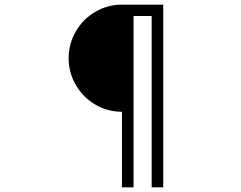

<svg xmlns="http://www.w3.org/2000/svg" viewBox="-20 -768 1040 828"><path d="M506 40H556V-699H634V40H684V-748H506Q444 -748 391 -717Q338 -686 307 -632.5Q276 -579 276 -517Q276 -455 307 -401.5Q338 -348 391 -317Q444 -286 506 -286Z"/></svg>

Font: SUIT Light
Style: Regular
Weight: 300
Designer: Sunn Youn; Korean Glyphs from Source Han Sans (Sandoll Communications; Soo-young Jang, Joo-yeon Kang)
Foundry: Sunn
Version: Version 1.006